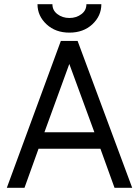

<svg xmlns="http://www.w3.org/2000/svg" viewBox="-20 -895 662 915"><path d="M158.7 -875Q158.7 -819 202.2 -778.8Q244.7 -739.5 310.8 -739.5Q377 -739.5 419.7 -778.8Q463 -819 463 -875H391.8Q391.8 -845.7 368.5 -828Q344.3 -809.3 310.8 -809.3Q277.3 -809.3 253.2 -828Q229.8 -845.7 229.8 -875ZM191.7 -264.7 310.3 -590.2 429.8 -264.7ZM163.7 -186.3H458.5L525.8 0H610L349.8 -700H270L12.5 0H96.7Z"/></svg>

Font: Unageo Variable
Style: Regular
Weight: 300
Designer: Richard Sepsi
Foundry: Richard Sepsi
Version: Version 2.200